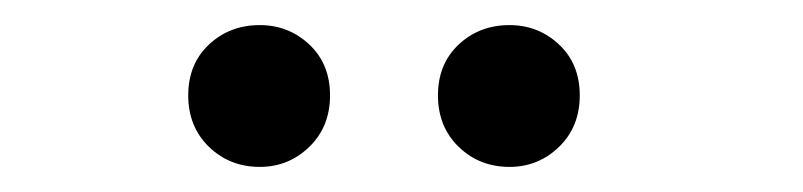

<svg xmlns="http://www.w3.org/2000/svg" viewBox="-20 -727 640 153"><path d="M386 -594Q362 -594 345.5 -610Q329 -626 329 -651Q329 -676 345.5 -691.5Q362 -707 386 -707Q409 -707 425.5 -691.5Q442 -676 442 -651Q442 -626 425.5 -610Q409 -594 386 -594ZM187 -594Q163 -594 146.5 -610Q130 -626 130 -651Q130 -676 146.5 -691.5Q163 -707 187 -707Q210 -707 226.5 -691.5Q243 -676 243 -651Q243 -626 226.5 -610Q210 -594 187 -594Z"/></svg>

Font: Hedvig Letters Serif 12pt
Style: Regular
Weight: 400
Designer: Alexander Örn & Tor Weibull
Foundry: Kanon Foundry
Version: Version 1.000; ttfautohint (v1.8.4.7-5d5b)